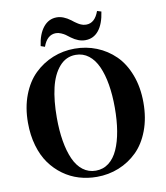

<svg xmlns="http://www.w3.org/2000/svg" viewBox="-103 -1057 1002 1161"><g transform="rotate(-10 397.5 -476.0)"><path d="M199.2 -817.9Q209 -890.6 241.9 -931.4Q274.9 -972.2 324.2 -972.2Q364.7 -972.2 409.2 -939Q410.2 -938.5 416.5 -933.3Q422.9 -928.2 424.3 -927.2Q425.8 -926.3 431.9 -921.9Q438 -917.5 440.2 -916.3Q442.4 -915 448 -911.4Q453.6 -907.7 456.8 -906.7Q460 -905.8 465.3 -903.3Q470.7 -900.9 474.9 -900.1Q479 -899.4 484.1 -898.7Q489.3 -897.9 494.1 -897.9Q546.9 -897.9 571.8 -967.8L597.2 -960Q586.4 -884.8 554.4 -845.5Q522.5 -806.2 472.2 -806.2Q429.7 -806.2 387.2 -837.9Q368.7 -852.1 359.9 -858.4Q351.1 -864.7 334.7 -871.8Q318.4 -878.9 303.2 -878.9Q249 -878.9 224.1 -809.1ZM397.9 -767.1Q469.2 -767.1 532.7 -741.7Q596.2 -716.3 645.3 -668.2Q694.3 -620.1 723.1 -544.2Q752 -468.3 752 -374Q752 -279.3 723.4 -203.4Q694.8 -127.4 645.8 -79.3Q596.7 -31.2 533.2 -5.6Q469.7 20 397.9 20Q340.8 20 288.8 4.4Q236.8 -11.2 191.9 -43.7Q147 -76.2 113.8 -122.3Q80.6 -168.5 61.8 -233.2Q43 -297.9 43 -374Q43 -467.8 72 -543.7Q101.1 -619.6 150.6 -667.7Q200.2 -715.8 263.7 -741.5Q327.1 -767.1 397.9 -767.1ZM220.2 -374Q220.2 -295.4 231 -231.2Q241.7 -167 262.9 -118.9Q284.2 -70.8 318.6 -44.4Q353 -18.1 397.9 -18.1Q442.9 -18.1 477.3 -44.4Q511.7 -70.8 533.2 -118.9Q554.7 -167 565.4 -231.2Q576.2 -295.4 576.2 -374Q576.2 -451.7 565.4 -515.6Q554.7 -579.6 533.2 -627.7Q511.7 -675.8 477.3 -702.4Q442.9 -729 397.9 -729Q338.4 -729 297.6 -682.1Q256.8 -635.3 238.5 -557.1Q220.2 -479 220.2 -374Z"/></g></svg>

Font: Noto Serif JP Black
Style: Regular
Weight: 900
Designer: Ryoko NISHIZUKA  (kana & ideographs); Frank Grießhammer (Latin, Greek & Cyrillic); Wenlong ZHANG  (bopomofo); Sandoll Co
Foundry: Adobe Systems Incorporated
Version: Version 1.001;PS 1.001;hotconv 16.6.54;makeotf.lib2.5.65590